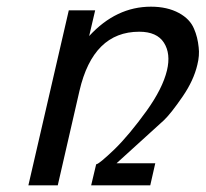

<svg xmlns="http://www.w3.org/2000/svg" viewBox="-20 -555 616 575"><path d="M268 -63Q276 -63 323 -108Q367 -151 419 -223Q467 -290 480 -344Q492 -394 471 -427Q450 -460 397 -460Q259 -460 218 -283L153 0H65L186 -524H265L247 -447Q328 -535 432 -535Q481 -535 516 -516Q549 -498 561 -469Q572 -444 575 -413Q578 -389 571 -361Q560 -314 527 -266Q492 -215 471 -195L329 -66H445L430 0H253Z"/></svg>

Font: Miedinger
Style: Italic
Weight: 400
Italic angle: -13°
Version: Version 001.000